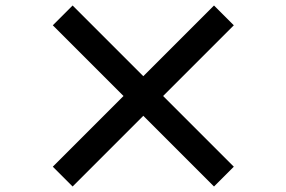

<svg xmlns="http://www.w3.org/2000/svg" viewBox="-20 -729 1040 698"><path d="M501 -308 244 -51 172 -123 429 -380 172 -637 244 -709 501 -452 758 -709 830 -637 573 -380 830 -123 758 -51Z"/></svg>

Font: Merged Yaku Han JP
Style: Bold
Weight: 700
Designer: Ryoko NISHIZUKA 西塚涼子 (kana, bopomofo & ideographs); Paul D. Hunt (Latin, Greek & Cyrillic); Sandoll Communications 산돌커뮤니
Foundry: Adobe
Version: Version 2.004